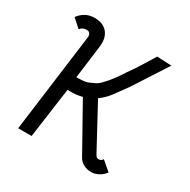

<svg xmlns="http://www.w3.org/2000/svg" viewBox="-159 -848 991 1004"><g transform="rotate(30 336.0 -346.0)"><path d="M152 -598Q152 -610 146 -617.5Q140 -625 128 -625Q101 -625 89 -606L39 -651Q52 -671 76 -685.5Q100 -700 133 -700Q180 -700 205.5 -674Q231 -648 231 -605Q231 -592 230 -585L204 -383L231 -384Q266 -385 288 -398Q306 -405 318 -413Q330 -421 340 -433Q376 -469 417 -534Q453 -583 516 -688L604 -684L472 -480L448 -447L411 -396Q393 -374 377 -360.5Q361 -347 357 -345L497 -86Q503 -75 508 -72.5Q513 -70 522 -70Q528 -70 534 -74Q540 -78 543 -84L599 -36Q583 -14 560.5 -3Q538 8 519 8Q492 8 470.5 -4Q449 -16 439 -36L285 -311Q264 -306 246.5 -304Q229 -302 197 -303L155 0H74L151 -589Q152 -592 152 -598Z"/></g></svg>

Font: Bellota
Style: Bold Italic
Weight: 700
Italic angle: -7.5°
Designer: Kemie Guaida
Foundry: Kemie Guaida
Version: Version 4.001